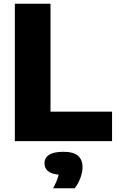

<svg xmlns="http://www.w3.org/2000/svg" viewBox="-20 -760 628 1034"><path d="M60 0V-740H252V-158.5H583.5V0ZM266 254Q289.5 210.5 295.5 180.5Q254.5 176.5 237 160.5Q219.5 144.5 219.5 119.5Q219.5 90.5 243.8 74Q268 57.5 321.5 57.5Q376 57.5 400.2 79Q424.5 100.5 424.5 139.5Q424.5 168 412.5 199.8Q400.5 231.5 382 254Z"/></svg>

Font: Encode Sans XBd
Style: Regular
Weight: 800
Designer: Multiple Designers
Foundry: Impallari Type
Version: Version 3.002; ttfautohint (v1.8.3) -l 8 -r 50 -G 200 -x 14 